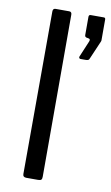

<svg xmlns="http://www.w3.org/2000/svg" viewBox="-85 -786 479 831"><g transform="rotate(10 154.5 -371.0)"><path d="M161.5 -16.7Q161.5 -7.2 157.9 -3.6Q154.2 0 143.8 0H92.4Q77 0 77 -14.1L78.3 -728.4Q78.3 -742 90.1 -742H150.1Q161.5 -742 161.5 -729ZM234 -547.2Q229.9 -547.2 228.2 -550.5Q226.4 -553.8 227.7 -556.7L257.9 -628.6Q262 -639.3 253.8 -640.9L246.9 -642.2Q236.2 -643.2 236.2 -652.6V-732.5Q236.2 -742 244.4 -742H302.2Q309.4 -742 309.4 -734.1V-642.2Q309.4 -640.6 308.8 -639.2Q308.1 -637.8 307.9 -636.5L273.5 -556.7Q271.9 -551.3 268 -549.2Q264 -547.2 255.8 -547.2Z"/></g></svg>

Font: Libre Franklin Thin
Style: Regular
Weight: 100
Designer: Pablo Impallari, Rodrigo Fuenzalida, Nhung Nguyen
Foundry: Impallari Type
Version: Version 3.000